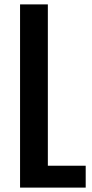

<svg xmlns="http://www.w3.org/2000/svg" viewBox="-20 -854 419 874"><path d="M71.3 0V-834H197.8V-99.6H370.1V0Z"/></svg>

Font: FjallaOne
Style: Regular
Weight: 400
Designer: Irina Smirnova
Foundry: Irina Smirnova
Version: Version 1.001